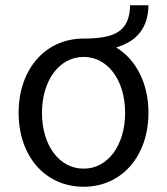

<svg xmlns="http://www.w3.org/2000/svg" viewBox="-20 -701 636 732"><path d="M299 11C445 11 546 -107 546 -271C546 -383 499 -474 423 -520C500 -543 545 -593 546 -681H476C474 -582 419 -554 299 -554C151 -554 51 -435 51 -271C51 -107 151 11 299 11ZM140 -271C140 -394 206 -484 299 -484C391 -484 457 -395 457 -271C457 -148 392 -58 299 -58C205 -58 140 -148 140 -271Z"/></svg>

Font: Wafeq
Style: Regular
Weight: 400
Designer: Rasmus Andersson & Azza Alameddine
Foundry: Google & TypeTogether
Version: Version 3.000;FEAKit 1.0